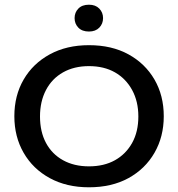

<svg xmlns="http://www.w3.org/2000/svg" viewBox="-20 -786 757 816"><path d="M358 10Q263 10 191.5 -29Q120 -68 80.5 -136.5Q41 -205 41 -292Q41 -380 80.5 -448Q120 -516 191.5 -555Q263 -594 358 -594Q455 -594 526 -555Q597 -516 636.5 -448Q676 -380 676 -292Q676 -205 636.5 -136.5Q597 -68 526 -29Q455 10 358 10ZM358 -79Q422 -79 468.5 -105Q515 -131 541.5 -178.5Q568 -226 568 -291Q568 -355 541.5 -403.5Q515 -452 468.5 -478.5Q422 -505 358 -505Q295 -505 248 -478.5Q201 -452 175.5 -403.5Q150 -355 150 -291Q150 -226 175.5 -178.5Q201 -131 248 -105Q295 -79 358 -79ZM358 -652Q329 -652 313 -668.5Q297 -685 297 -709Q297 -733 313 -749.5Q329 -766 358 -766Q386 -766 402 -749.5Q418 -733 418 -709Q418 -685 402 -668.5Q386 -652 358 -652Z"/></svg>

Font: Rokkitt Medium
Style: Regular
Weight: 500
Version: Version 3.103